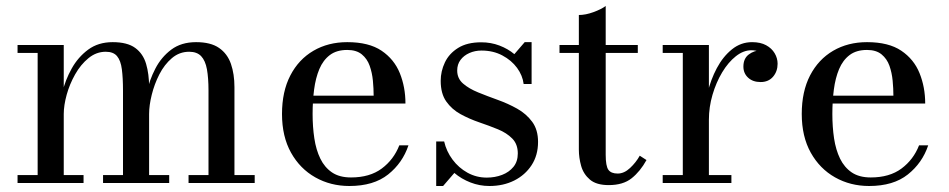

<svg xmlns="http://www.w3.org/2000/svg" viewBox="-20 -610 3162 640"><path d="M192.5 -460V-26.5H258.5V0H38.5V-26.5H105.5V-433.5H38.5V-460ZM477 -319.5V-26.5H544V0H323.5V-26.5H390V-308Q390 -350 386.2 -379Q382.5 -408 370.2 -422.8Q358 -437.5 332.5 -437.5Q301 -437.5 275 -416.2Q249 -395 230.5 -362.2Q212 -329.5 202.2 -294Q192.5 -258.5 192.5 -230L178 -228.5Q178 -260.5 187.8 -301.8Q197.5 -343 218.8 -381.2Q240 -419.5 273.8 -444.5Q307.5 -469.5 355.5 -469.5Q404.5 -469.5 430.8 -450.2Q457 -431 467 -397Q477 -363 477 -319.5ZM761.5 -319.5V-26.5H829V0H608.5V-26.5H675V-308Q675 -350 669.8 -379Q664.5 -408 650.5 -422.8Q636.5 -437.5 610.5 -437.5Q578 -437.5 553 -416.2Q528 -395 511.2 -362.2Q494.5 -329.5 485.8 -294Q477 -258.5 477 -230L460.5 -228.5Q460.5 -260.5 469.2 -301.8Q478 -343 497.8 -381.2Q517.5 -419.5 550.8 -444.5Q584 -469.5 633.5 -469.5Q682.5 -469.5 710.2 -450.2Q738 -431 749.8 -397Q761.5 -363 761.5 -319.5Z M1144.5 10Q1082 10 1031 -18.8Q980 -47.5 950 -101.2Q920 -155 920 -230Q920 -305 947.8 -358.5Q975.5 -412 1024.8 -440.8Q1074 -469.5 1137.5 -469.5Q1209.5 -469.5 1251.8 -441Q1294 -412.5 1312.8 -366Q1331.5 -319.5 1331.5 -265H987.5V-291H1225.5Q1225.5 -314.5 1223 -341Q1220.5 -367.5 1212.2 -390.8Q1204 -414 1186 -428.8Q1168 -443.5 1137.5 -443.5Q1102 -443.5 1079.5 -426.5Q1057 -409.5 1044.5 -379.8Q1032 -350 1027 -311.5Q1022 -273 1022 -230Q1022 -187 1027.8 -148.8Q1033.5 -110.5 1047.8 -81.2Q1062 -52 1086.8 -35.2Q1111.5 -18.5 1150 -18.5Q1212.5 -18.5 1252.5 -48.2Q1292.5 -78 1311 -125.5H1341.5Q1322 -67 1273.8 -28.5Q1225.5 10 1144.5 10Z M1434 10V-138.5H1460.5Q1468 -105.5 1488.5 -78Q1509 -50.5 1538.5 -34.2Q1568 -18 1602.5 -18Q1630 -18 1653.5 -27Q1677 -36 1691.5 -53.8Q1706 -71.5 1706 -98.5Q1706 -129.5 1687.5 -148.2Q1669 -167 1639.8 -179Q1610.5 -191 1577.5 -202.2Q1544.5 -213.5 1515.2 -229.5Q1486 -245.5 1467.5 -271.8Q1449 -298 1449 -340.5Q1449 -372.5 1463 -402Q1477 -431.5 1507 -450.2Q1537 -469 1584 -469Q1616.5 -469 1644.8 -458.2Q1673 -447.5 1694.5 -429.5L1729 -469.5H1752V-330H1725.5Q1722 -358.5 1703.5 -383.8Q1685 -409 1654.5 -425.2Q1624 -441.5 1585 -441.5Q1563 -441.5 1544.5 -433.2Q1526 -425 1515 -410.2Q1504 -395.5 1504 -375Q1504 -348.5 1523.5 -331.5Q1543 -314.5 1573.8 -302Q1604.5 -289.5 1638.8 -277.2Q1673 -265 1703.8 -247.8Q1734.5 -230.5 1754 -204Q1773.5 -177.5 1773.5 -137Q1773.5 -92.5 1752 -59.5Q1730.5 -26.5 1694 -8.2Q1657.5 10 1611.5 10Q1578.5 10 1548.2 -1.8Q1518 -13.5 1494.5 -33.5L1457 10Z M2009 7Q1968 7 1946.5 -11.2Q1925 -29.5 1917.2 -56.8Q1909.5 -84 1909.5 -111.5V-560Q1932 -560 1958 -569.5Q1984 -579 1999 -590V-94Q1999 -56.5 2008 -44Q2017 -31.5 2039 -31.5Q2060.5 -31.5 2080.2 -50Q2100 -68.5 2112.5 -91L2135 -76.5Q2114 -38.5 2085.5 -15.8Q2057 7 2009 7ZM1845 -433.5V-460H2106V-433.5Z M2327.5 -211Q2327.5 -254 2338.2 -299.2Q2349 -344.5 2369.5 -383Q2390 -421.5 2419.8 -445.5Q2449.5 -469.5 2487 -469.5Q2515 -469.5 2533.8 -459.2Q2552.5 -449 2562.2 -432.5Q2572 -416 2572 -397.5Q2572 -372 2556.8 -354.2Q2541.5 -336.5 2515.5 -336.5Q2489.5 -336.5 2473.8 -351Q2458 -365.5 2458 -388Q2458 -415 2476 -428.5Q2494 -442 2515.5 -442Q2530.5 -442 2543.2 -436.5Q2556 -431 2563.5 -420.8Q2571 -410.5 2571 -397.5H2544.5Q2544.5 -411 2535.8 -421Q2527 -431 2513.2 -436.8Q2499.5 -442.5 2484.5 -442.5Q2458 -442.5 2432.8 -422.5Q2407.5 -402.5 2387.2 -368.8Q2367 -335 2355 -294Q2343 -253 2343 -211ZM2343 -460V-26.5H2418V0H2189V-26.5H2256V-433.5H2189V-460Z M2877 10Q2814.5 10 2763.5 -18.8Q2712.5 -47.5 2682.5 -101.2Q2652.5 -155 2652.5 -230Q2652.5 -305 2680.2 -358.5Q2708 -412 2757.2 -440.8Q2806.5 -469.5 2870 -469.5Q2942 -469.5 2984.2 -441Q3026.5 -412.5 3045.2 -366Q3064 -319.5 3064 -265H2720V-291H2958Q2958 -314.5 2955.5 -341Q2953 -367.5 2944.8 -390.8Q2936.5 -414 2918.5 -428.8Q2900.5 -443.5 2870 -443.5Q2834.5 -443.5 2812 -426.5Q2789.5 -409.5 2777 -379.8Q2764.5 -350 2759.5 -311.5Q2754.5 -273 2754.5 -230Q2754.5 -187 2760.2 -148.8Q2766 -110.5 2780.2 -81.2Q2794.5 -52 2819.2 -35.2Q2844 -18.5 2882.5 -18.5Q2945 -18.5 2985 -48.2Q3025 -78 3043.5 -125.5H3074Q3054.5 -67 3006.2 -28.5Q2958 10 2877 10Z"/></svg>

Font: Bodoni Moda 9pt
Style: Regular
Weight: 400
Designer: Owen Earl
Foundry: indestructible type
Version: Version 2.005